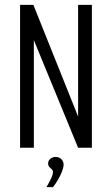

<svg xmlns="http://www.w3.org/2000/svg" viewBox="-20 -611 462 794"><path d="M63 0V-591H118L303 -129V-591H360V0H303L120 -445V0ZM172 163Q183 144 191 127.5Q199 111 199 100Q199 93 194 89Q189 85 184 79.5Q179 74 179 64Q179 54 188 46Q197 38 210 38Q225 38 234 47.5Q243 57 243 70Q243 81 236.5 98Q230 115 220 132Q210 149 199 163Z"/></svg>

Font: Alumni Sans Thin
Style: Regular
Weight: 400
Version: Version 1.018